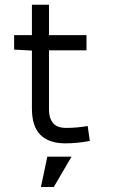

<svg xmlns="http://www.w3.org/2000/svg" viewBox="-20 -582 478 790"><path d="M181.6 -562.5V-437.5H335.9V-375H181.6V-129.9Q181.6 -96.7 197.8 -76.2Q213.9 -55.7 252.9 -55.7Q294.9 -55.7 340.8 -63.5L349.6 -2Q296.9 7.8 249 7.8Q181.6 7.8 146.5 -26.9Q111.3 -61.5 111.3 -135.7V-374L38.1 -377.9V-437.5H111.3V-562.5ZM174.8 62.5H274.4L201.2 187.5H148.4Z"/></svg>

Font: Sudo Var
Style: Regular
Weight: 400
Monospace: yes
Designer: Jens Kutilek
Foundry: Jens Kutilek
Version: Version 0.065;FEAKit 1.0